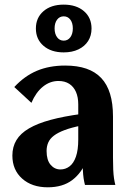

<svg xmlns="http://www.w3.org/2000/svg" viewBox="-20 -788 546 818"><path d="M183.4 10Q115.9 10 74.3 -27.1Q32.7 -64.2 32.7 -125.2Q32.7 -162.4 50 -191.1Q67.2 -219.7 103.5 -240.9Q139.8 -262.2 195.6 -277.3Q251.4 -292.4 327.9 -302.7V-253.4Q284.6 -244.8 255.6 -233.9Q226.7 -223.1 209.7 -210.1Q192.7 -197.2 185.6 -180.8Q178.5 -164.4 178.5 -144.9Q178.5 -106 195.5 -86.1Q212.4 -66.1 237.4 -66.1Q259 -66.1 276.3 -79.2Q293.7 -92.4 303.5 -120.6Q313.4 -148.9 313.4 -193.6V-343.3Q313.4 -374.3 303.5 -396.6Q293.7 -418.8 275 -430.9Q256.2 -443 229.1 -443Q192.9 -443 162.9 -418.8Q132.9 -394.7 113.8 -349.9L40.9 -417.2Q84.4 -464.2 137.3 -486.5Q190.2 -508.7 257.7 -508.7Q309.6 -508.7 347.9 -495.5Q386.2 -482.2 411.3 -455.6Q436.5 -428.9 448.9 -388.1Q461.4 -347.4 461.4 -291.6V-116.1Q461.4 -86.9 462.4 -65.4Q463.4 -43.8 465.7 -28.3Q468.1 -12.8 471.4 0H342Q338.7 -12.6 336.3 -27.8Q334 -43 333 -64.4Q332 -85.8 332 -115L349.8 -106.4Q328.1 -51.1 287.5 -20.6Q246.9 10 183.4 10ZM251.5 -564.8Q197.8 -564.8 165.4 -592.8Q132.9 -620.8 132.9 -666.6Q132.9 -712.4 165.2 -740.3Q197.5 -768.3 251.3 -768.3Q305.2 -768.3 337.6 -740.5Q370 -712.7 370 -666.4Q370 -636.2 355.5 -613.3Q340.9 -590.4 314.1 -577.6Q287.3 -564.8 251.5 -564.8ZM251.5 -614.8Q269 -614.8 279.7 -629.3Q290.3 -643.8 290.3 -666.9Q290.3 -690.1 279.7 -704.3Q269 -718.4 251.5 -718.4Q233.9 -718.4 223.3 -704.3Q212.6 -690.1 212.6 -666.9Q212.6 -643.8 223.3 -629.3Q233.9 -614.8 251.5 -614.8Z"/></svg>

Font: Sutasoma
Style: Regular
Weight: 400
Designer: Izhar Fathurrohim, Akbar Rohmanto, Arusyal Khofiqoini
Foundry: Kiwari Kolektiv
Version: Version 1.102